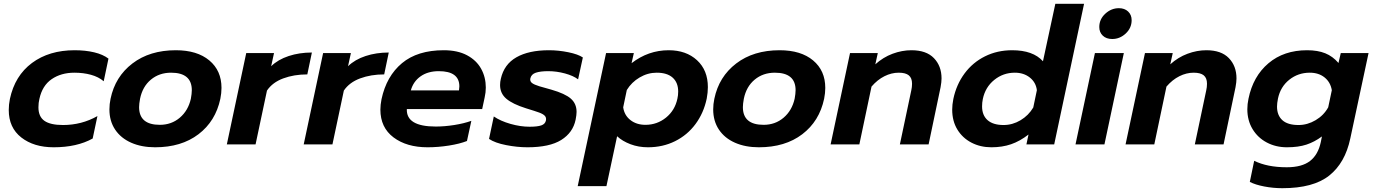

<svg xmlns="http://www.w3.org/2000/svg" viewBox="-20 -759 7213 1009"><path d="M26 -181Q26 -209 32 -239Q58 -361 148 -428Q238 -495 372 -495Q429 -495 475 -484Q521 -473 550 -451L525 -332Q498 -355 458 -366Q418 -377 371 -377Q301 -377 251.5 -343Q202 -309 187 -239Q182 -219 182 -195Q182 -146 213.5 -124Q245 -102 311 -102Q409 -102 492 -149L467 -31Q384 15 262 15Q158 15 92 -36.5Q26 -88 26 -181Z M555 -184Q555 -212 561 -240Q585 -356 676 -425.5Q767 -495 904 -495Q1016 -495 1080 -441.5Q1144 -388 1144 -297Q1144 -270 1138 -240Q1113 -122 1023 -53.5Q933 15 795 15Q724 15 669.5 -9Q615 -33 585 -78Q555 -123 555 -184ZM983 -240Q988 -267 988 -285Q988 -377 879 -377Q817 -377 773 -340.5Q729 -304 716 -240Q711 -213 711 -196Q711 -103 820 -103Q881 -103 925 -140.5Q969 -178 983 -240Z M1274 -480H1420L1405 -411Q1441 -446 1497 -464.5Q1553 -483 1619 -483L1595 -368Q1525 -368 1468.5 -347Q1412 -326 1383 -283L1323 0H1172Z M1678 -480H1824L1809 -411Q1845 -446 1901 -464.5Q1957 -483 2023 -483L1999 -368Q1929 -368 1872.5 -347Q1816 -326 1787 -283L1727 0H1576Z M1979 -183Q1979 -208 1985 -238Q2011 -359 2092.5 -427Q2174 -495 2312 -495Q2385 -495 2434.5 -468.5Q2484 -442 2508.5 -397.5Q2533 -353 2533 -299Q2533 -273 2527 -247L2514 -186H2118Q2114 -94 2270 -94Q2316 -94 2367 -102Q2418 -110 2457 -124L2434 -18Q2396 -3 2339 6Q2282 15 2227 15Q2117 15 2048 -37Q1979 -89 1979 -183ZM2392 -284Q2394 -298 2394 -305Q2394 -385 2286 -385Q2229 -385 2190.5 -358Q2152 -331 2139 -284Z M2550 -29 2575 -147Q2610 -123 2662.5 -108Q2715 -93 2763 -93Q2804 -93 2824.5 -100Q2845 -107 2849 -126Q2852 -141 2843 -150.5Q2834 -160 2813.5 -167.5Q2793 -175 2744 -190Q2674 -212 2641 -240Q2608 -268 2608 -312Q2608 -329 2612 -345Q2629 -421 2694 -458Q2759 -495 2865 -495Q2915 -495 2966.5 -484.5Q3018 -474 3043 -457L3018 -342Q2993 -361 2949 -373Q2905 -385 2861 -385Q2820 -385 2796 -377Q2772 -369 2767 -347Q2764 -332 2775.5 -323Q2787 -314 2815 -305.5Q2843 -297 2877 -288Q2950 -267 2980 -240.5Q3010 -214 3010 -171Q3010 -155 3005 -130Q2991 -62 2929.5 -23.5Q2868 15 2752 15Q2698 15 2639.5 3.5Q2581 -8 2550 -29Z M3165 -480H3311L3299 -427Q3387 -495 3494 -495Q3586 -495 3643 -442.5Q3700 -390 3700 -301Q3700 -273 3694 -241Q3678 -165 3635 -107Q3592 -49 3527.5 -17Q3463 15 3385 15Q3336 15 3293.5 -1Q3251 -17 3223 -43L3167 219H3016ZM3540 -241Q3544 -258 3544 -278Q3544 -325 3515 -351Q3486 -377 3431 -377Q3384 -377 3341.5 -352Q3299 -327 3274 -286L3255 -195Q3261 -153 3293 -128Q3325 -103 3372 -103Q3433 -103 3480 -141Q3527 -179 3540 -241Z M3728 -184Q3728 -212 3734 -240Q3758 -356 3849 -425.5Q3940 -495 4077 -495Q4189 -495 4253 -441.5Q4317 -388 4317 -297Q4317 -270 4311 -240Q4286 -122 4196 -53.5Q4106 15 3968 15Q3897 15 3842.5 -9Q3788 -33 3758 -78Q3728 -123 3728 -184ZM4156 -240Q4161 -267 4161 -285Q4161 -377 4052 -377Q3990 -377 3946 -340.5Q3902 -304 3889 -240Q3884 -213 3884 -196Q3884 -103 3993 -103Q4054 -103 4098 -140.5Q4142 -178 4156 -240Z M4447 -480H4593L4580 -421Q4621 -458 4670.5 -476.5Q4720 -495 4770 -495Q4848 -495 4888 -453.5Q4928 -412 4928 -347Q4928 -328 4923 -301L4860 0H4709L4769 -284Q4773 -301 4773 -319Q4773 -349 4756 -363Q4739 -377 4703 -377Q4665 -377 4628 -358.5Q4591 -340 4560 -304L4496 0H4345Z M4984 -183Q4984 -209 4990 -239Q5006 -315 5049 -373Q5092 -431 5156.5 -463Q5221 -495 5299 -495Q5409 -495 5461 -437L5526 -739H5677L5520 0H5374L5385 -52Q5340 -17 5293.5 -1Q5247 15 5190 15Q5132 15 5085 -9.5Q5038 -34 5011 -78.5Q4984 -123 4984 -183ZM5410 -194 5429 -285Q5424 -326 5392 -351.5Q5360 -377 5313 -377Q5252 -377 5205 -339Q5158 -301 5145 -239Q5141 -220 5141 -200Q5141 -153 5170 -127.5Q5199 -102 5254 -102Q5301 -102 5343 -127Q5385 -152 5410 -194Z M5757 -617Q5757 -658 5788.5 -687Q5820 -716 5860 -716Q5890 -716 5908.5 -698.5Q5927 -681 5927 -653Q5927 -612 5896 -583Q5865 -554 5825 -554Q5794 -554 5775.5 -571.5Q5757 -589 5757 -617ZM5734 -480H5886L5784 0H5632Z M5997 -480H6143L6130 -421Q6171 -458 6220.5 -476.5Q6270 -495 6320 -495Q6398 -495 6438 -453.5Q6478 -412 6478 -347Q6478 -328 6473 -301L6410 0H6259L6319 -284Q6323 -301 6323 -319Q6323 -349 6306 -363Q6289 -377 6253 -377Q6215 -377 6178 -358.5Q6141 -340 6110 -304L6046 0H5895Z M6548 197 6571 86Q6640 120 6742 120Q6822 120 6864.5 87Q6907 54 6921 -12L6927 -42Q6888 -13 6845.5 1Q6803 15 6743 15Q6685 15 6637.5 -10Q6590 -35 6562.5 -80.5Q6535 -126 6535 -185Q6535 -212 6541 -240Q6565 -358 6646 -426.5Q6727 -495 6849 -495Q6905 -495 6944.5 -479Q6984 -463 7014 -428L7026 -480H7172L7076 -31Q7049 97 6965.5 163.5Q6882 230 6719 230Q6671 230 6624 221Q6577 212 6548 197ZM6960 -195 6979 -285Q6972 -327 6941 -352Q6910 -377 6863 -377Q6802 -377 6755.5 -340Q6709 -303 6696 -241Q6691 -216 6691 -199Q6691 -153 6719 -127.5Q6747 -102 6804 -102Q6851 -102 6894 -127.5Q6937 -153 6960 -195Z"/></svg>

Font: Prompt Semibold
Style: Italic
Weight: 600
Italic angle: -12°
Designer: Katatrad Team
Foundry: CadsonDemak
Version: Version 1.000